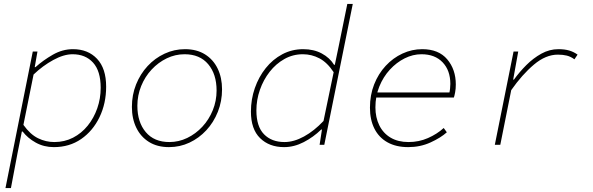

<svg xmlns="http://www.w3.org/2000/svg" viewBox="-20 -742 3040 984"><path d="M8 222 148 -478H172L158 -398H162Q201 -433 250.5 -461.5Q300 -490 354 -490Q431 -490 477.5 -440.5Q524 -391 524 -298Q524 -212 490 -141.5Q456 -71 396 -29.5Q336 12 256 12Q205 12 163.5 -11Q122 -34 96 -68H92L70 42L36 222ZM258 -14Q311 -14 354.5 -36.5Q398 -59 429.5 -98Q461 -137 478.5 -187Q496 -237 496 -292Q496 -378 457 -421Q418 -464 352 -464Q307 -464 253 -434.5Q199 -405 152 -360L100 -102Q135 -53 175 -33.5Q215 -14 258 -14Z M846 12Q786 12 743.5 -14.5Q701 -41 678.5 -87.5Q656 -134 656 -194Q656 -256 677.5 -309.5Q699 -363 736.5 -403.5Q774 -444 823.5 -467Q873 -490 928 -490Q988 -490 1030.5 -463.5Q1073 -437 1095.5 -390.5Q1118 -344 1118 -284Q1118 -223 1096.5 -169Q1075 -115 1037.5 -74.5Q1000 -34 951 -11Q902 12 846 12ZM848 -14Q896 -14 939.5 -35Q983 -56 1017 -92.5Q1051 -129 1070.5 -177Q1090 -225 1090 -278Q1090 -362 1047 -413Q1004 -464 926 -464Q878 -464 834.5 -443Q791 -422 757 -385.5Q723 -349 703.5 -301Q684 -253 684 -200Q684 -116 727 -65Q770 -14 848 -14Z M1436 12Q1360 12 1313 -34Q1266 -80 1266 -170Q1266 -233 1286 -290.5Q1306 -348 1342 -393Q1378 -438 1427 -464Q1476 -490 1534 -490Q1588 -490 1629 -468Q1670 -446 1692 -410H1696L1716 -506L1760 -722H1788L1642 0H1618L1630 -78H1626Q1586 -39 1536.5 -13.5Q1487 12 1436 12ZM1438 -14Q1486 -14 1538 -42.5Q1590 -71 1638 -122L1690 -372Q1657 -422 1617 -443Q1577 -464 1532 -464Q1481 -464 1437.5 -439.5Q1394 -415 1362 -374Q1330 -333 1312 -281.5Q1294 -230 1294 -176Q1294 -94 1333 -54Q1372 -14 1438 -14Z M2072 12Q2010 12 1966 -12.5Q1922 -37 1899 -82.5Q1876 -128 1876 -190Q1876 -255 1897.5 -309.5Q1919 -364 1956.5 -404.5Q1994 -445 2042.5 -467.5Q2091 -490 2144 -490Q2228 -490 2272 -438Q2316 -386 2316 -309Q2316 -287 2312.5 -268.5Q2309 -250 2306 -242H1900L1906 -268H2308L2282 -262Q2285 -274 2286.5 -287Q2288 -300 2288 -312Q2288 -381 2248.5 -422.5Q2209 -464 2140 -464Q2096 -464 2054 -443Q2012 -422 1978 -385Q1944 -348 1924 -298.5Q1904 -249 1904 -192Q1904 -140 1924 -99.5Q1944 -59 1982 -36.5Q2020 -14 2074 -14Q2127 -14 2173.5 -34.5Q2220 -55 2254 -86L2270 -64Q2239 -36 2186.5 -12Q2134 12 2072 12Z M2516 0 2612 -478H2636L2610 -334H2614Q2642 -373 2677.5 -408.5Q2713 -444 2754.5 -467Q2796 -490 2842 -490Q2874 -490 2897.5 -483Q2921 -476 2940 -462L2924 -438Q2905 -452 2885 -457Q2865 -462 2839 -462Q2777 -462 2716.5 -411Q2656 -360 2600 -280L2544 0Z"/></svg>

Font: SourceCodeVF
Style: Italic
Weight: 200
Italic angle: -11°
Monospace: yes
Designer: Paul D. Hunt, Teo Tuominen
Foundry: Adobe
Version: Version 1.026;hotconv 1.1.0;makeotfexe 2.6.0